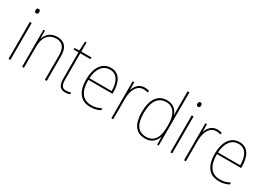

<svg xmlns="http://www.w3.org/2000/svg" viewBox="2 -1562 3302 2374"><g transform="rotate(30 1652.5 -375.0)"><path d="M99 -722C79 -722 73 -706 73 -690C73 -673 79 -658 98 -658C119 -658 125 -672 125 -690C125 -706 121 -722 99 -722ZM111 -528H85V0H111Z M474 -538C374 -538 324 -477 305 -416H303L300 -528H279V0H305V-305C305 -446 376 -513 474 -513C555 -513 604 -465 604 -352V0H630V-357C630 -481 573 -538 474 -538Z M897 -15C836 -15 819 -55 819 -130V-503H964V-528H819V-658H798L791 -528L723 -524V-503H793V-130C793 -42 816 10 897 10C926 10 945 5 964 -2V-27C946 -20 924 -15 897 -15Z M1241 -538C1107 -538 1043 -416 1043 -261C1043 -100 1107 10 1254 10C1310 10 1353 -1 1395 -23V-51C1343 -24 1307 -15 1254 -15C1132 -15 1068 -105 1069 -269H1414V-295C1414 -427 1365 -538 1241 -538ZM1241 -513C1343 -513 1389 -420 1388 -293H1070C1080 -438 1145 -513 1241 -513Z M1721 -536C1643 -536 1598 -478 1580 -420H1578L1575 -528H1553V0H1579V-290C1579 -410 1624 -510 1721 -510C1745 -510 1764 -507 1782 -501L1789 -525C1769 -532 1746 -536 1721 -536Z M2037 10C2133 10 2183 -48 2203 -110H2205L2207 0H2229V-760H2203V-526C2203 -491 2203 -457 2205 -420H2203C2185 -482 2132 -538 2043 -538C1913 -538 1840 -438 1840 -255C1840 -83 1904 10 2037 10ZM2037 -15C1920 -15 1867 -98 1867 -255C1867 -426 1930 -513 2044 -513C2148 -513 2203 -428 2203 -284V-248C2203 -103 2153 -15 2037 -15Z M2410 -722C2390 -722 2384 -706 2384 -690C2384 -673 2390 -658 2409 -658C2430 -658 2436 -672 2436 -690C2436 -706 2432 -722 2410 -722ZM2422 -528H2396V0H2422Z M2759 -536C2681 -536 2636 -478 2618 -420H2616L2613 -528H2591V0H2617V-290C2617 -410 2662 -510 2759 -510C2783 -510 2802 -507 2820 -501L2827 -525C2807 -532 2784 -536 2759 -536Z M3077 -538C2943 -538 2879 -416 2879 -261C2879 -100 2943 10 3090 10C3146 10 3189 -1 3231 -23V-51C3179 -24 3143 -15 3090 -15C2968 -15 2904 -105 2905 -269H3250V-295C3250 -427 3201 -538 3077 -538ZM3077 -513C3179 -513 3225 -420 3224 -293H2906C2916 -438 2981 -513 3077 -513Z"/></g></svg>

Font: Noto Sans Georgian SemiCondensed Thin
Style: Regular
Weight: 100
Width: 4
Designer: Monotype Design Team, Akaki Razmadze
Foundry: Google LLC
Version: Version 2.005